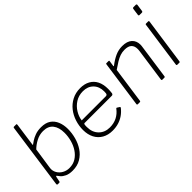

<svg xmlns="http://www.w3.org/2000/svg" viewBox="-5 -1359 1986 1986"><g transform="rotate(-45 988.0 -366.0)"><path d="M64 0Q57 0 54.5 -4Q52 -8 53 -15L154 -733Q155 -738 157 -740Q159 -742 163 -742H196Q201 -742 202.5 -738.5Q204 -735 203 -729L168 -478Q167 -469 169.5 -469Q172 -469 179 -476Q186 -481 209 -496.5Q232 -512 269.5 -526Q307 -540 357 -540Q423 -540 463 -512.5Q503 -485 522.5 -437.5Q542 -390 542 -330Q542 -271 526 -211Q510 -151 477 -101Q444 -51 393 -20.5Q342 10 272 10Q222 10 189.5 -5.5Q157 -21 140.5 -40Q124 -59 118 -69Q115 -74 111.5 -72.5Q108 -71 106 -63L96 -13Q95 -5 92 -2.5Q89 0 80 0ZM125 -176Q120 -137 139 -104Q158 -71 192.5 -52Q227 -33 267 -33Q323 -33 364 -59Q405 -85 433 -127.5Q461 -170 475 -222Q489 -274 489 -326Q489 -406 453 -451.5Q417 -497 344 -497Q290 -497 242 -471.5Q194 -446 160 -412Z M857 10Q792 10 744 -17.5Q696 -45 670 -95Q644 -145 644 -212Q644 -274 663 -332.5Q682 -391 718.5 -437.5Q755 -484 808.5 -512Q862 -540 930 -540Q992 -540 1037 -515Q1082 -490 1105.5 -443.5Q1129 -397 1129 -329Q1129 -315 1128 -300.5Q1127 -286 1125 -270Q1124 -263 1119 -257.5Q1114 -252 1106 -252H706Q700 -252 697 -244.5Q694 -237 694 -207Q694 -128 740.5 -81Q787 -34 860 -34Q919 -34 965 -57.5Q1011 -81 1045 -126Q1049 -130 1051.5 -129.5Q1054 -129 1057 -127L1082 -111Q1088 -107 1084 -99Q1055 -62 1020 -38Q985 -14 944.5 -2Q904 10 857 10ZM1059 -292Q1070 -292 1076 -300Q1082 -308 1082 -340Q1082 -411 1039.5 -454Q997 -497 927 -497Q864 -497 816.5 -466.5Q769 -436 740 -388.5Q711 -341 705 -292Z M1234 0Q1229 0 1226 -3.5Q1223 -7 1224 -11L1296 -521Q1297 -527 1298.5 -528.5Q1300 -530 1304 -530H1335Q1340 -530 1342 -528Q1344 -526 1343 -521L1334 -460Q1333 -450 1341 -456Q1393 -496 1441.5 -518Q1490 -540 1544 -540Q1616 -540 1652.5 -506Q1689 -472 1689 -417Q1689 -411 1688.5 -404.5Q1688 -398 1687 -391L1633 -10Q1632 -4 1630 -2Q1628 0 1623 0H1592Q1588 0 1585 -3.5Q1582 -7 1583 -11L1635 -376Q1636 -384 1636.5 -391.5Q1637 -399 1637 -405Q1637 -449 1612.5 -472.5Q1588 -496 1535 -496Q1500 -496 1469.5 -485.5Q1439 -475 1406 -455Q1373 -435 1330 -405L1274 -9Q1273 -4 1271 -2Q1269 0 1263 0H1234Z M1852 -12Q1851 -4 1849 -2Q1847 0 1839 0H1814Q1807 0 1804 -3Q1801 -6 1802 -12L1874 -521Q1875 -527 1876.5 -528.5Q1878 -530 1883 -530H1915Q1920 -530 1922.5 -527Q1925 -524 1924 -518ZM1947 -655Q1946 -648 1943.5 -644Q1941 -640 1933 -640H1898Q1891 -640 1889 -644.5Q1887 -649 1888 -656L1898 -729Q1900 -742 1912 -742H1947Q1952 -742 1955.5 -737.5Q1959 -733 1957 -727Z"/></g></svg>

Font: Libre Franklin Thin ExtraLight
Style: Italic
Weight: 250
Italic angle: -8°
Version: Version 3.000